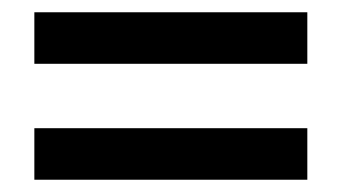

<svg xmlns="http://www.w3.org/2000/svg" viewBox="-20 -526 557 313"><path d="M36 -506H481V-422H36ZM36 -317H481V-233H36Z"/></svg>

Font: League Gothic
Style: Regular
Weight: 400
Designer: The League of Moveable Type
Version: Version 1.560;PS 001.560;hotconv 1.0.56;makeotf.lib2.0.21325